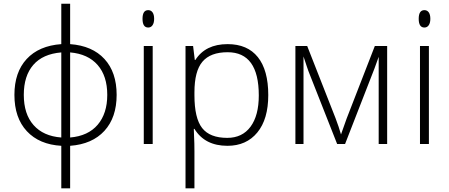

<svg xmlns="http://www.w3.org/2000/svg" viewBox="-20 -780 2432 1040"><path d="M611.8 -266.1Q611.8 -143.6 545.7 -71.3Q479.5 1 359.9 9.8V240.2H312V9.8Q192.9 2.9 125.5 -69.3Q58.1 -141.6 58.1 -266.1Q58.1 -388.7 124.5 -460.4Q190.9 -532.2 312 -541V-759.8H359.9V-541Q480 -532.2 545.9 -460.4Q611.8 -388.7 611.8 -266.1ZM108.9 -266.1Q108.9 -162.1 161.9 -102.3Q214.8 -42.5 312 -35.2V-496.1Q211.9 -487.8 160.4 -428.5Q108.9 -369.1 108.9 -266.1ZM561 -266.1Q561 -368.2 508.8 -428Q456.5 -487.8 359.9 -496.1V-35.2Q457.5 -43.5 509.3 -104.5Q561 -165.5 561 -266.1Z M807.1 0H758.8V-530.8H807.1ZM752 -678.2Q752 -725.1 782.7 -725.1Q797.9 -725.1 806.4 -712.9Q814.9 -700.7 814.9 -678.2Q814.9 -656.2 806.4 -643.6Q797.9 -630.9 782.7 -630.9Q752 -630.9 752 -678.2Z M1211.9 9.8Q1089.4 9.8 1033.2 -82H1029.8L1031.2 -41Q1033.2 -4.9 1033.2 38.1V240.2H984.9V-530.8H1025.9L1035.2 -455.1H1038.1Q1092.8 -541 1212.9 -541Q1320.3 -541 1376.7 -470.5Q1433.1 -399.9 1433.1 -265.1Q1433.1 -134.3 1373.8 -62.3Q1314.5 9.8 1211.9 9.8ZM1210.9 -33.2Q1292.5 -33.2 1337.2 -93.8Q1381.8 -154.3 1381.8 -263.2Q1381.8 -497.1 1212.9 -497.1Q1120.1 -497.1 1076.7 -446Q1033.2 -395 1033.2 -279.8V-264.2Q1033.2 -139.6 1075 -86.4Q1116.7 -33.2 1210.9 -33.2Z M1827.1 -51.8 1857.4 -137.2 2010.3 -530.8H2077.1V0H2031.2V-472.2Q2020.5 -441.4 2008.5 -409.2Q1996.6 -377 1849.1 0H1806.2L1659.2 -373Q1649.9 -395.5 1641.8 -420.4Q1633.8 -445.3 1624 -474.1V0H1580.1V-530.8H1644L1797.4 -140.1Q1815.4 -92.8 1827.1 -51.8Z M2303.2 0H2254.9V-530.8H2303.2ZM2248 -678.2Q2248 -725.1 2278.8 -725.1Q2293.9 -725.1 2302.5 -712.9Q2311 -700.7 2311 -678.2Q2311 -656.2 2302.5 -643.6Q2293.9 -630.9 2278.8 -630.9Q2248 -630.9 2248 -678.2Z"/></svg>

Font: Zoram GWebM Light
Style: Regular
Weight: 300
Foundry: Ascender Corporation
Version: Version 1.000